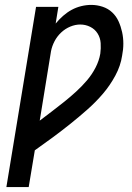

<svg xmlns="http://www.w3.org/2000/svg" viewBox="-20 -763 540 783"><path d="M6 0 127 -735H218L207 -667Q221 -684 237.5 -698.5Q254 -713 272.5 -723Q291 -733 311.5 -738Q332 -743 352 -743Q376 -743 398.5 -735.5Q421 -728 437.5 -712.5Q454 -697 463.5 -676Q473 -655 478 -632Q483 -609 483 -585Q483 -561 478 -536Q472 -495 450.5 -455Q429 -415 400 -381Q371 -347 336.5 -316.5Q302 -286 267 -258Q232 -230 195.5 -203Q159 -176 122 -150L97 0ZM142 -271Q167 -290 192 -309Q217 -328 242 -348Q267 -368 290.5 -389.5Q314 -411 334.5 -435Q355 -459 369.5 -487Q384 -515 389 -544Q392 -566 390.5 -587.5Q389 -609 378 -626.5Q367 -644 348 -653.5Q329 -663 307 -663Q287 -663 266.5 -654.5Q246 -646 229.5 -630.5Q213 -615 202.5 -595Q192 -575 188 -554Z"/></svg>

Font: Iosevka SS18 Medium
Style: Italic
Weight: 500
Italic angle: -9°
Monospace: yes
Designer: Belleve Invis
Foundry: Belleve Invis
Version: Version 25.1.1; ttfautohint (v1.8.4)